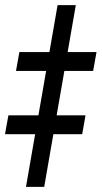

<svg xmlns="http://www.w3.org/2000/svg" viewBox="-24 -731 398 751"><path d="M0 0ZM148.9 0H77.6L201.2 -710.9H272.5ZM340.3 -453.6H38.6L51.8 -527.3H353.5ZM297.4 -206.1H-4.4L8.8 -279.8H310.5Z"/></svg>

Font: Roboto
Style: Italic
Weight: 400
Italic angle: -12°
Designer: Google
Version: Version 2.134; 2016; ttfautohint (v1.6)